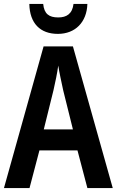

<svg xmlns="http://www.w3.org/2000/svg" viewBox="-20 -949 590 969"><path d="M421 -929H351C345 -879 316 -861 274 -861C227 -861 203 -879 198 -929H128C130 -831 183 -778 272 -778C360 -778 418 -837 421 -929ZM421 0H549L348 -715H200L0 0H129L179 -190H371ZM299 -493 348 -296H201L250 -494C259 -533 269 -581 274 -618C279 -584 291 -531 299 -493Z"/></svg>

Font: Noto Sans Lao Condensed SemiBold
Style: Regular
Weight: 600
Width: 3
Designer: Monotype Design Team
Foundry: Monotype Imaging Inc.
Version: Version 2.003